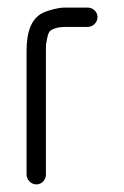

<svg xmlns="http://www.w3.org/2000/svg" viewBox="-20 -515 326 506"><path d="M101 -381C101 -390 101 -398 102 -402C103 -407 105 -423 110 -431C116 -440 137 -444 149 -444H211C225 -444 237 -456 237 -470C237 -484 225 -495 211 -495H150C133 -495 109 -488 97 -483C63 -469 50 -432 50 -381V-55C50 -41 62 -29 76 -29C90 -29 101 -41 101 -55Z"/></svg>

Font: Blanket
Style: Light
Weight: 300
Foundry: Cannot Into Space Fonts
Version: Version 0.9